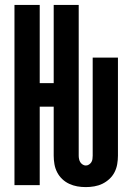

<svg xmlns="http://www.w3.org/2000/svg" viewBox="-20 -755 540 783"><path d="M330 8Q312 8 295 5Q278 2 262 -5.5Q246 -13 233.5 -25Q221 -37 213 -52.5Q205 -68 202 -85.5Q199 -103 199 -120V-320H142V0H39V-735H142V-416H199V-735H301V-120Q301 -113 302.5 -106Q304 -99 307.5 -93.5Q311 -88 317 -84Q323 -80 330 -80Q337 -80 343 -84Q349 -88 352.5 -93.5Q356 -99 357 -106Q358 -113 358 -120V-520H461V-120Q461 -103 458 -85.5Q455 -68 447 -52.5Q439 -37 426 -25Q413 -13 397.5 -5.5Q382 2 364.5 5Q347 8 330 8Z"/></svg>

Font: Iosevka SS18
Style: Bold
Weight: 700
Monospace: yes
Designer: Belleve Invis
Foundry: Belleve Invis
Version: Version 25.1.1; ttfautohint (v1.8.4)